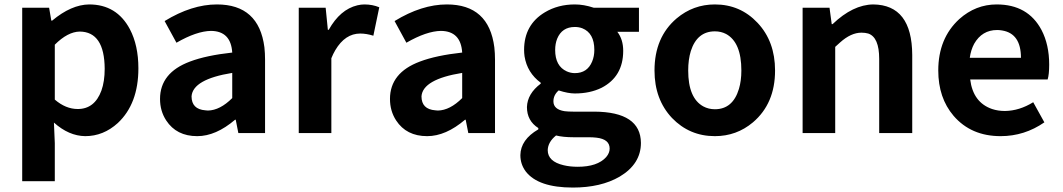

<svg xmlns="http://www.w3.org/2000/svg" viewBox="-20 -594 4744 857"><path d="M79.1 214.8V-559.6H199.2L209 -502H212.9Q297.9 -573.2 377.9 -574.2Q501 -574.2 559.6 -463.9Q597.7 -391.6 597.7 -289.1Q597.7 -130.9 505.9 -44.9Q441.4 13.7 360.4 13.7Q287.1 12.7 220.7 -46.9L224.6 44.9V214.8ZM327.1 -107.4Q402.3 -107.4 432.6 -189.5Q447.3 -230.5 447.3 -287.1Q446.3 -452.1 335.9 -453.1Q282.2 -452.1 224.6 -394.5V-149.4Q273.4 -107.4 327.1 -107.4Z M860.4 13.7Q767.6 13.7 721.7 -56.6Q694.3 -98.6 694.3 -152.3Q694.3 -269.5 828.1 -319.3Q900.4 -346.7 1016.6 -359.4Q1010.7 -455.1 921.9 -456.1Q857.4 -455.1 767.6 -403.3L714.8 -500Q835.9 -574.2 948.2 -574.2Q1135.7 -574.2 1160.2 -382.8Q1163.1 -356.4 1163.1 -327.1V0H1043.9L1032.2 -59.6H1029.3Q943.4 13.7 860.4 13.7ZM908.2 -100.6Q961.9 -101.6 1016.6 -156.2V-268.6Q840.8 -240.2 835 -164.1Q835 -106.4 896.5 -101.6Q902.3 -100.6 908.2 -100.6Z M1313.5 0V-559.6H1433.6L1443.4 -460.9H1447.3Q1498 -551.8 1575.2 -570.3Q1591.8 -574.2 1606.4 -574.2Q1642.6 -574.2 1672.9 -561.5L1646.5 -434.6Q1615.2 -444.3 1587.9 -444.3Q1520.5 -444.3 1476.6 -370.1Q1466.8 -353.5 1459 -334V0Z M1886.7 13.7Q1793.9 13.7 1748 -56.6Q1720.7 -98.6 1720.7 -152.3Q1720.7 -269.5 1854.5 -319.3Q1926.8 -346.7 2043 -359.4Q2037.1 -455.1 1948.2 -456.1Q1883.8 -455.1 1793.9 -403.3L1741.2 -500Q1862.3 -574.2 1974.6 -574.2Q2162.1 -574.2 2186.5 -382.8Q2189.5 -356.4 2189.5 -327.1V0H2070.3L2058.6 -59.6H2055.7Q1969.7 13.7 1886.7 13.7ZM1934.6 -100.6Q1988.3 -101.6 2043 -156.2V-268.6Q1867.2 -240.2 1861.3 -164.1Q1861.3 -106.4 1922.9 -101.6Q1928.7 -100.6 1934.6 -100.6Z M2537.1 243.2Q2382.8 243.2 2327.1 171.9Q2302.7 139.6 2302.7 98.6Q2303.7 29.3 2382.8 -16.6V-22.5Q2332 -54.7 2332 -116.2Q2334 -175.8 2393.6 -220.7V-224.6Q2333 -269.5 2321.3 -342.8Q2319.3 -357.4 2319.3 -371.1Q2319.3 -483.4 2412.1 -539.1Q2470.7 -574.2 2545.9 -574.2Q2585.9 -574.2 2629.9 -559.6H2832V-452.1H2735.4Q2761.7 -418 2761.7 -367.2Q2761.7 -252 2665 -202.1Q2613.3 -176.8 2545.9 -176.8Q2515.6 -176.8 2473.6 -190.4Q2450.2 -169.9 2450.2 -141.6Q2450.2 -105.5 2500 -97.7Q2516.6 -95.7 2538.1 -95.7H2632.8Q2839.8 -94.7 2840.8 43.9Q2840.8 137.7 2746.1 194.3Q2662.1 243.2 2537.1 243.2ZM2545.9 -267.6Q2601.6 -267.6 2623 -319.3Q2632.8 -342.8 2632.8 -371.1Q2632.8 -446.3 2579.1 -467.8Q2563.5 -473.6 2545.9 -473.6Q2488.3 -473.6 2466.8 -420.9Q2458 -398.4 2458 -371.1Q2458 -298.8 2509.8 -275.4Q2527.3 -267.6 2545.9 -267.6ZM2558.6 150.4Q2646.5 150.4 2685.5 107.4Q2701.2 88.9 2701.2 69.3Q2701.2 27.3 2642.6 20.5Q2627 18.6 2607.4 18.6H2540Q2493.2 18.6 2461.9 10.7Q2425.8 40 2424.8 76.2Q2424.8 127 2496.1 143.6Q2524.4 150.4 2558.6 150.4Z M3170.9 13.7Q3057.6 13.7 2979.5 -67.4Q2901.4 -150.4 2901.4 -279.3Q2901.4 -427.7 3000 -511.7Q3074.2 -574.2 3170.9 -574.2Q3284.2 -574.2 3361.3 -492.2Q3439.5 -409.2 3439.5 -279.3Q3439.5 -131.8 3340.8 -47.9Q3267.6 13.7 3170.9 13.7ZM3170.9 -106.4Q3251 -106.4 3278.3 -197.3Q3289.1 -233.4 3289.1 -279.3Q3289.1 -405.3 3220.7 -442.4Q3198.2 -454.1 3170.9 -454.1Q3091.8 -454.1 3063.5 -366.2Q3051.8 -328.1 3051.8 -279.3Q3051.8 -156.2 3119.1 -119.1Q3142.6 -106.4 3170.9 -106.4Z M3562.5 0V-559.6H3682.6L3692.4 -486.3H3696.3Q3787.1 -573.2 3877.9 -574.2Q4050.8 -572.3 4051.8 -348.6V0H3904.3V-331.1Q3904.3 -427.7 3855.5 -444.3Q3841.8 -448.2 3825.2 -448.2Q3778.3 -448.2 3729.5 -404.3Q3719.7 -395.5 3708 -384.8V0Z M4446.3 13.7Q4314.5 13.7 4236.3 -77.1Q4168 -157.2 4168 -279.3Q4168 -422.9 4261.7 -508.8Q4335 -574.2 4428.7 -574.2Q4568.4 -574.2 4628.9 -460Q4663.1 -394.5 4663.1 -305.7Q4663.1 -261.7 4656.2 -239.3H4310.5Q4323.2 -136.7 4408.2 -107.4Q4434.6 -98.6 4465.8 -98.6Q4530.3 -99.6 4591.8 -137.7L4641.6 -47.9Q4552.7 13.7 4446.3 13.7ZM4308.6 -335.9H4537.1Q4537.1 -444.3 4453.1 -458Q4442.4 -460 4430.7 -460Q4363.3 -460 4328.1 -398.4Q4313.5 -371.1 4308.6 -335.9Z"/></svg>

Font: Taipei Sans TC Beta
Style: Bold
Weight: 700
Designer: JT Foundry
Foundry: JT Foundry
Version: Version 1.000